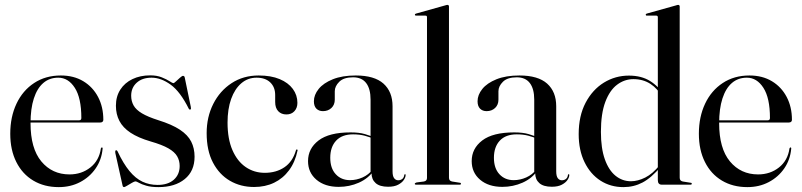

<svg xmlns="http://www.w3.org/2000/svg" viewBox="-20 -756 3282 786"><path d="M403 -265.5Q403 -260.5 399.8 -257.5Q396.5 -254.5 390.5 -254.5H81.5V-263.5H304Q313 -263.5 313 -273Q313 -355 286.2 -396.5Q259.5 -438 218.5 -438Q182.5 -438 157.2 -416.2Q132 -394.5 118.5 -352.8Q105 -311 105 -251.5Q105 -148.5 149.2 -95.2Q193.5 -42 264.5 -42Q314 -42 350 -70.5Q386 -99 393 -148.5Q394 -150.5 395 -151.5Q396 -152.5 396.5 -152.5Q398.5 -152.5 399.5 -151.2Q400.5 -150 400 -147Q396 -102 371.5 -66.5Q347 -31 308 -10.5Q269 10 220.5 10Q161 10 116.2 -16.8Q71.5 -43.5 46.8 -92.8Q22 -142 22 -208.5Q22 -277.5 47.5 -331.5Q73 -385.5 119.8 -416.2Q166.5 -447 229 -447Q282 -447 321 -423.5Q360 -400 381.5 -359Q403 -318 403 -265.5Z M600.5 -438Q562.5 -438 539.8 -417.5Q517 -397 517 -364Q517 -342 527 -324.2Q537 -306.5 561.2 -292Q585.5 -277.5 628 -264Q684 -246.5 716.5 -225Q749 -203.5 762.8 -176.2Q776.5 -149 776.5 -114.5Q776.5 -55.5 736.2 -22.8Q696 10 628.5 10Q598.5 10 579 4.2Q559.5 -1.5 549 -7.5Q538.5 -13.5 535 -13.5Q530 -13.5 520 -7.5Q510 -1.5 500.2 4.2Q490.5 10 488 10Q486.5 10 484.8 9Q483 8 482 4.5L452 -130Q451.5 -134.5 451.8 -137Q452 -139.5 454 -140.5Q456 -141.5 457.8 -140.5Q459.5 -139.5 461 -137Q485 -86 510 -55.8Q535 -25.5 563.2 -12.2Q591.5 1 625 1Q667.5 1 691.5 -20.2Q715.5 -41.5 715.5 -76.5Q715.5 -98.5 705.2 -116.2Q695 -134 669.2 -148.8Q643.5 -163.5 596.5 -177Q545.5 -192 514.2 -212.8Q483 -233.5 468.8 -261Q454.5 -288.5 454.5 -323Q454.5 -361 472.5 -389Q490.5 -417 522.2 -432.2Q554 -447.5 595 -447.5Q622 -447.5 642 -439.5Q662 -431.5 674.2 -423.5Q686.5 -415.5 690 -415.5Q692.5 -415.5 700.5 -423Q708.5 -430.5 717 -438Q725.5 -445.5 729 -445.5Q731.5 -445.5 733.8 -443.8Q736 -442 736.5 -437.5L761 -319Q762 -314 761.8 -311.2Q761.5 -308.5 759 -307.5Q757 -306.5 755.8 -307.8Q754.5 -309 753 -310.5Q718 -381 678.5 -409.5Q639 -438 600.5 -438Z M1197.5 -335Q1197.5 -314 1185.2 -300.8Q1173 -287.5 1152.5 -287.5Q1131.5 -287.5 1119 -300.8Q1106.5 -314 1106.5 -338.5V-367Q1106.5 -399.5 1086.2 -418.8Q1066 -438 1030.5 -438Q994.5 -438 967.8 -415Q941 -392 926.2 -350.8Q911.5 -309.5 911.5 -254Q911.5 -187.5 931.5 -141.5Q951.5 -95.5 986 -72Q1020.5 -48.5 1064 -48.5Q1110.5 -48.5 1144.2 -71.2Q1178 -94 1191.5 -140.5Q1192 -142.5 1193.2 -143.5Q1194.5 -144.5 1195.5 -144.5Q1197 -144 1197.8 -142.8Q1198.5 -141.5 1198 -139.5Q1188 -92 1163.2 -58.8Q1138.5 -25.5 1102.2 -8Q1066 9.5 1020 9.5Q965 9.5 921.2 -16Q877.5 -41.5 851.8 -90.5Q826 -139.5 826 -211Q826 -277 853 -330.5Q880 -384 928 -415.5Q976 -447 1039 -447Q1089.5 -447 1124.8 -432.2Q1160 -417.5 1178.8 -392Q1197.5 -366.5 1197.5 -335Z M1501 -47V-51L1497 -48V-348Q1497 -392.5 1479 -416Q1461 -439.5 1425.5 -439.5Q1387 -439.5 1368.8 -421.2Q1350.5 -403 1350.5 -382.5V-348Q1350.5 -327 1336.8 -314Q1323 -301 1302 -301Q1285.5 -301 1275.2 -311.2Q1265 -321.5 1265 -341.5Q1265 -367.5 1284.5 -391.8Q1304 -416 1342.5 -431.5Q1381 -447 1436.5 -447Q1512.5 -447 1549.8 -413.8Q1587 -380.5 1587 -321V-55Q1587 -35 1593.5 -26.5Q1600 -18 1610 -18Q1619.5 -18 1626.5 -23.2Q1633.5 -28.5 1635 -39.5Q1635.5 -41.5 1636.2 -42.2Q1637 -43 1638 -43Q1639.5 -43 1640 -42Q1640.5 -41 1640.5 -39Q1640.5 -30.5 1633.2 -19.5Q1626 -8.5 1610.2 0Q1594.5 8.5 1569 8.5Q1534.5 8.5 1517.8 -6.5Q1501 -21.5 1501 -47ZM1241 -96.5Q1241 -148 1284.2 -181Q1327.5 -214 1415 -214Q1450 -214 1473.5 -207.2Q1497 -200.5 1517 -191L1513.5 -186Q1494 -195 1472.8 -200.5Q1451.5 -206 1425.5 -206Q1380 -206 1356 -180.2Q1332 -154.5 1332 -110Q1332 -67 1354.5 -42.8Q1377 -18.5 1413 -18.5Q1439 -18.5 1464 -29.5Q1489 -40.5 1506 -62.5L1510.5 -58Q1488 -25.5 1449.2 -8.2Q1410.5 9 1366.5 9Q1310 9 1275.5 -20.2Q1241 -49.5 1241 -96.5Z M1818 -729.5V-28.5Q1818 -22 1821 -18.2Q1824 -14.5 1830.5 -13L1861.5 -8Q1864.5 -8 1865.8 -6.8Q1867 -5.5 1867 -3.5Q1867 -2 1865.8 -1Q1864.5 0 1862 0H1682.5Q1680.5 0 1679.2 -1Q1678 -2 1678 -3.5Q1678 -5 1679.8 -6.5Q1681.5 -8 1685 -9L1715.5 -13Q1722.5 -14.5 1725.2 -18.2Q1728 -22 1728 -27.5V-685.5Q1728 -688.5 1726.8 -690.2Q1725.5 -692 1721.5 -692H1683Q1681 -692 1679.8 -693.2Q1678.5 -694.5 1678.5 -696Q1678.5 -698 1679.8 -698.8Q1681 -699.5 1683.5 -700.5L1801 -733.5Q1806 -735 1808 -735.5Q1810 -736 1812 -736Q1815 -736 1816.5 -734Q1818 -732 1818 -729.5Z M2171 -47V-51L2167 -48V-348Q2167 -392.5 2149 -416Q2131 -439.5 2095.5 -439.5Q2057 -439.5 2038.8 -421.2Q2020.5 -403 2020.5 -382.5V-348Q2020.5 -327 2006.8 -314Q1993 -301 1972 -301Q1955.5 -301 1945.2 -311.2Q1935 -321.5 1935 -341.5Q1935 -367.5 1954.5 -391.8Q1974 -416 2012.5 -431.5Q2051 -447 2106.5 -447Q2182.5 -447 2219.8 -413.8Q2257 -380.5 2257 -321V-55Q2257 -35 2263.5 -26.5Q2270 -18 2280 -18Q2289.5 -18 2296.5 -23.2Q2303.5 -28.5 2305 -39.5Q2305.5 -41.5 2306.2 -42.2Q2307 -43 2308 -43Q2309.5 -43 2310 -42Q2310.5 -41 2310.5 -39Q2310.5 -30.5 2303.2 -19.5Q2296 -8.5 2280.2 0Q2264.5 8.5 2239 8.5Q2204.5 8.5 2187.8 -6.5Q2171 -21.5 2171 -47ZM1911 -96.5Q1911 -148 1954.2 -181Q1997.5 -214 2085 -214Q2120 -214 2143.5 -207.2Q2167 -200.5 2187 -191L2183.5 -186Q2164 -195 2142.8 -200.5Q2121.5 -206 2095.5 -206Q2050 -206 2026 -180.2Q2002 -154.5 2002 -110Q2002 -67 2024.5 -42.8Q2047 -18.5 2083 -18.5Q2109 -18.5 2134 -29.5Q2159 -40.5 2176 -62.5L2180.5 -58Q2158 -25.5 2119.2 -8.2Q2080.5 9 2036.5 9Q1980 9 1945.5 -20.2Q1911 -49.5 1911 -96.5Z M2673 -63V-65V-685.5Q2673 -688.5 2671.5 -690.2Q2670 -692 2666.5 -692H2627.5Q2625.5 -692 2624.5 -693.2Q2623.5 -694.5 2623.5 -696Q2623.5 -698 2624.8 -698.8Q2626 -699.5 2628 -700.5L2746 -733.5Q2750.5 -735 2752.5 -735.5Q2754.5 -736 2756.5 -736Q2759.5 -736 2761 -734Q2762.5 -732 2762.5 -729.5V-28.5Q2762.5 -22 2765.5 -18.2Q2768.5 -14.5 2775 -13L2806 -8Q2809.5 -8 2810.8 -6.8Q2812 -5.5 2812 -3.5Q2812 -2 2810.5 -1Q2809 0 2806.5 0H2689Q2681.5 0 2677.2 -4.5Q2673 -9 2673 -18.5ZM2349 -207Q2349 -281.5 2377.2 -335.2Q2405.5 -389 2452.2 -417.8Q2499 -446.5 2554.5 -446.5Q2606 -446.5 2641.5 -424.2Q2677 -402 2698.5 -365.5L2689.5 -360.5Q2672.5 -393 2642.8 -412.5Q2613 -432 2573 -432Q2536.5 -432 2506.2 -409.2Q2476 -386.5 2458 -338.8Q2440 -291 2440 -216Q2440 -149 2456 -104Q2472 -59 2499.8 -36.5Q2527.5 -14 2563 -14Q2591 -14 2621.5 -29.2Q2652 -44.5 2680.5 -80L2685.5 -74Q2646 -27.5 2610.2 -8.8Q2574.5 10 2532 10Q2479.5 10 2438.2 -16.5Q2397 -43 2373 -92Q2349 -141 2349 -207Z M3222 -265.5Q3222 -260.5 3218.8 -257.5Q3215.5 -254.5 3209.5 -254.5H2900.5V-263.5H3123Q3132 -263.5 3132 -273Q3132 -355 3105.2 -396.5Q3078.5 -438 3037.5 -438Q3001.5 -438 2976.2 -416.2Q2951 -394.5 2937.5 -352.8Q2924 -311 2924 -251.5Q2924 -148.5 2968.2 -95.2Q3012.5 -42 3083.5 -42Q3133 -42 3169 -70.5Q3205 -99 3212 -148.5Q3213 -150.5 3214 -151.5Q3215 -152.5 3215.5 -152.5Q3217.5 -152.5 3218.5 -151.2Q3219.5 -150 3219 -147Q3215 -102 3190.5 -66.5Q3166 -31 3127 -10.5Q3088 10 3039.5 10Q2980 10 2935.2 -16.8Q2890.5 -43.5 2865.8 -92.8Q2841 -142 2841 -208.5Q2841 -277.5 2866.5 -331.5Q2892 -385.5 2938.8 -416.2Q2985.5 -447 3048 -447Q3101 -447 3140 -423.5Q3179 -400 3200.5 -359Q3222 -318 3222 -265.5Z"/></svg>

Font: Fraunces 96pt
Style: Regular
Weight: 400
Version: Version 1.000;[b76b70a41]